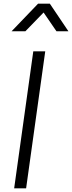

<svg xmlns="http://www.w3.org/2000/svg" viewBox="-20 -1024 392 1044"><path d="M57 0H122L226 -745H161ZM43 -854H118L217 -956L287 -854H352L251 -1004H187Z"/></svg>

Font: Mluvka Light
Style: Italic
Weight: 300
Italic angle: -8°
Designer: Modified by Jiří Krblich, Original typeface by Gumpita Rahayu
Foundry: Gumpita Rahayu & Jiří Krblich
Version: Version 2.000;Glyphs 3.1.1 (3134)